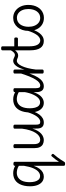

<svg xmlns="http://www.w3.org/2000/svg" viewBox="1081 -1851 1160 3362"><g transform="rotate(-90 1661.0 -170.0)"><path d="M507 377Q502 387 488.5 385.5Q475 384 467 375Q459 366 465 354Q481 327 501 294.5Q521 262 547.5 226Q574 190 606 155Q611 149 619 148.5Q627 148 637 157Q647 166 647.5 174.5Q648 183 641 191Q615 220 589.5 253.5Q564 287 543 319Q522 351 507 377ZM250 17Q198 17 160 -11.5Q122 -40 101 -94.5Q80 -149 80 -226Q80 -278 89.5 -323Q99 -368 117.5 -404.5Q136 -441 163.5 -466.5Q191 -492 227.5 -505.5Q264 -519 308 -519Q343 -519 375 -510.5Q407 -502 439 -484V-494Q439 -504 448 -509.5Q457 -515 473 -515Q491 -515 500 -509.5Q509 -504 509 -493V368Q509 379 500 384.5Q491 390 473 390Q456 390 447.5 384.5Q439 379 439 368V-161Q417 -97 387 -58Q357 -19 323 -1Q289 17 250 17ZM152 -228Q152 -180 163 -138.5Q174 -97 198 -72.5Q222 -48 261 -48Q299 -48 333.5 -76.5Q368 -105 395.5 -167.5Q423 -230 439 -331V-420Q405 -441 373.5 -448.5Q342 -456 315 -456Q285 -456 259.5 -446Q234 -436 214 -417.5Q194 -399 180 -371.5Q166 -344 159 -308.5Q152 -273 152 -228Z M889 17Q849 17 817 1Q785 -15 766.5 -52Q748 -89 748 -150V-493Q748 -504 756.5 -509.5Q765 -515 782 -515Q800 -515 809 -509.5Q818 -504 818 -493V-159Q818 -121 826 -96Q834 -71 851.5 -58.5Q869 -46 897 -46Q930 -46 960 -66.5Q990 -87 1015.5 -126.5Q1041 -166 1060 -225.5Q1079 -285 1089 -364V-493Q1089 -505 1097.5 -510Q1106 -515 1124 -515Q1142 -515 1150.5 -510Q1159 -505 1159 -493V-121Q1159 -79 1169.5 -62Q1180 -45 1207 -45Q1219 -45 1224.5 -35.5Q1230 -26 1229 -14Q1228 -2 1219.5 7.5Q1211 17 1194 17Q1172 17 1154 11Q1136 5 1122 -8Q1108 -21 1100 -44Q1092 -67 1091 -100L1090 -182Q1073 -126 1049 -87.5Q1025 -49 998 -26Q971 -3 942.5 7Q914 17 889 17Z M1196 17Q1183 17 1177 7.5Q1171 -2 1172 -14Q1173 -26 1182 -35.5Q1191 -45 1208 -45Q1232 -45 1256 -60Q1280 -75 1301.5 -103.5Q1323 -132 1342.5 -174.5Q1362 -217 1378 -272Q1382 -285 1392.5 -287Q1403 -289 1412 -283.5Q1421 -278 1418 -265Q1406 -203 1385 -151Q1364 -99 1336 -61.5Q1308 -24 1273 -3.5Q1238 17 1196 17Z M1542 17Q1491 17 1453.5 -11.5Q1416 -40 1394.5 -94.5Q1373 -149 1373 -226Q1373 -278 1382.5 -323Q1392 -368 1410.5 -404.5Q1429 -441 1456.5 -466.5Q1484 -492 1520.5 -505.5Q1557 -519 1602 -519Q1643 -519 1680 -506.5Q1717 -494 1755 -468V-403Q1714 -434 1677 -445Q1640 -456 1609 -456Q1578 -456 1552.5 -446Q1527 -436 1507 -417.5Q1487 -399 1473.5 -371.5Q1460 -344 1453 -308.5Q1446 -273 1446 -228Q1446 -178 1456.5 -136.5Q1467 -95 1491 -71.5Q1515 -48 1554 -48Q1595 -48 1631.5 -85.5Q1668 -123 1696.5 -195.5Q1725 -268 1738 -375L1758 -308Q1746 -198 1714.5 -126Q1683 -54 1638.5 -18.5Q1594 17 1542 17ZM1832 17Q1809 17 1790 10Q1771 3 1758 -12Q1745 -27 1737 -52Q1729 -77 1729 -114V-492Q1729 -504 1738 -509.5Q1747 -515 1764 -515Q1782 -515 1790 -509.5Q1798 -504 1798 -493V-120Q1798 -80 1808.5 -62.5Q1819 -45 1845 -45Q1855 -45 1860.5 -35.5Q1866 -26 1865 -14Q1864 -2 1856 7.5Q1848 17 1832 17Z M1832 17Q1819 17 1813 7.5Q1807 -2 1808 -14Q1809 -26 1818 -35.5Q1827 -45 1844 -45Q1870 -45 1896 -64.5Q1922 -84 1949 -127Q1976 -170 2004.5 -239.5Q2033 -309 2064 -410Q2068 -421 2079 -422.5Q2090 -424 2098.5 -417Q2107 -410 2104 -398Q2076 -291 2047 -213.5Q2018 -136 1986 -85Q1954 -34 1916 -8.5Q1878 17 1832 17Z M2088 15Q2071 15 2062.5 9.5Q2054 4 2054 -7V-493Q2054 -504 2062.5 -509.5Q2071 -515 2088 -515Q2106 -515 2115 -509.5Q2124 -504 2124 -493V-319Q2138 -376 2156.5 -414.5Q2175 -453 2195.5 -476Q2216 -499 2236.5 -509Q2257 -519 2277 -519Q2292 -519 2299 -509.5Q2306 -500 2306 -487Q2306 -474 2298.5 -464.5Q2291 -455 2276 -455Q2252 -455 2229.5 -433.5Q2207 -412 2186.5 -370Q2166 -328 2150 -265Q2134 -202 2124 -121V-7Q2124 4 2115 9.5Q2106 15 2088 15Z M2370 -432Q2350 -432 2335 -438Q2320 -444 2306 -449.5Q2292 -455 2275 -455Q2260 -455 2253 -464.5Q2246 -474 2246 -487Q2246 -500 2253.5 -509.5Q2261 -519 2276 -519Q2297 -519 2314.5 -511.5Q2332 -504 2348 -496.5Q2364 -489 2380 -489Q2398 -489 2415.5 -502.5Q2433 -516 2449.5 -541Q2466 -566 2478 -602Q2483 -613 2492 -613.5Q2501 -614 2509 -607Q2517 -600 2513 -588Q2487 -515 2450 -473.5Q2413 -432 2370 -432Z M2623 17Q2582 17 2551.5 1Q2521 -15 2501 -45Q2481 -75 2471 -119.5Q2461 -164 2461 -221V-708Q2461 -719 2469.5 -724.5Q2478 -730 2495 -730Q2513 -730 2522 -724.5Q2531 -719 2531 -708V-500H2662Q2675 -500 2680.5 -493Q2686 -486 2686 -468Q2686 -451 2680.5 -443.5Q2675 -436 2662 -436H2531V-232Q2531 -192 2537 -157.5Q2543 -123 2556 -98Q2569 -73 2588.5 -59Q2608 -45 2636 -45Q2648 -45 2654 -35.5Q2660 -26 2659 -14Q2658 -2 2649 7.5Q2640 17 2623 17Z M2624 17Q2611 17 2605 7.5Q2599 -2 2600 -14Q2601 -26 2610 -35.5Q2619 -45 2636 -45Q2660 -45 2684 -60Q2708 -75 2729.5 -103.5Q2751 -132 2770.5 -174.5Q2790 -217 2806 -272Q2810 -285 2820.5 -287Q2831 -289 2840 -283.5Q2849 -278 2846 -265Q2834 -203 2813 -151Q2792 -99 2764 -61.5Q2736 -24 2701 -3.5Q2666 17 2624 17Z M3029 19Q2961 19 2909.5 -14Q2858 -47 2829.5 -107Q2801 -167 2801 -250Q2801 -309 2818 -358.5Q2835 -408 2865.5 -443.5Q2896 -479 2937.5 -499Q2979 -519 3029 -519Q3095 -519 3146.5 -484.5Q3198 -450 3227 -390Q3256 -330 3256 -253Q3256 -205 3245.5 -163.5Q3235 -122 3215 -88Q3195 -54 3167 -30.5Q3139 -7 3104 6Q3069 19 3029 19ZM3029 -46Q3065 -46 3093 -61Q3121 -76 3141.5 -103.5Q3162 -131 3173 -169Q3184 -207 3184 -253Q3184 -312 3165 -357.5Q3146 -403 3111 -428.5Q3076 -454 3029 -454Q2995 -454 2965.5 -439.5Q2936 -425 2915.5 -397.5Q2895 -370 2884 -332.5Q2873 -295 2873 -250Q2873 -190 2892.5 -144Q2912 -98 2947 -72Q2982 -46 3029 -46Z"/></g></svg>

Font: Playwrite GB S Light
Style: Regular
Weight: 300
Designer: Veronika Burian, José Scaglione
Foundry: TypeTogether
Version: Version 1.002